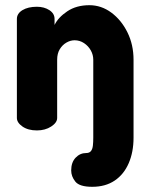

<svg xmlns="http://www.w3.org/2000/svg" viewBox="-20 -502 575 739"><path d="M335 217Q286 217 270 197Q254 177 254 154Q254 123 271 105Q288 87 312 87Q324 87 330 79.5Q336 72 337.5 58.5Q339 45 339 28V-272Q339 -291 329.5 -308Q320 -325 303.5 -336Q287 -347 267 -347Q251 -347 235.5 -338Q220 -329 210 -312.5Q200 -296 200 -272V-48Q200 -30 177 -15Q154 0 122 0Q88 0 66.5 -15Q45 -30 45 -48V-429Q45 -450 66.5 -463Q88 -476 122 -476Q150 -476 170 -463Q190 -450 190 -429V-406Q204 -435 239 -458.5Q274 -482 324 -482Q370 -482 408.5 -453.5Q447 -425 470.5 -377.5Q494 -330 494 -272V28Q494 83 475.5 126Q457 169 421.5 193Q386 217 335 217Z"/></svg>

Font: Dosis ExtraBold
Style: Regular
Weight: 800
Designer: EdgarTolentino, PabloImpallari, IginoMarini
Foundry: EdgarTolentino, PabloImpallari, IginoMarini
Version: Version 3.001; ttfautohint (v1.8.2)